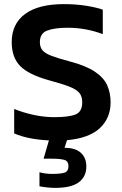

<svg xmlns="http://www.w3.org/2000/svg" viewBox="-20 -674 595 934"><path d="M248 240Q231 240 207 237.5Q183 235 172 232V164Q201 172 233 172Q277 172 295 165.5Q313 159 313 135Q313 109 292 103.5Q271 98 236 98H192L218 9Q115 4 49 -25V-144Q93 -126 144 -115Q195 -104 244 -104Q314 -104 347 -117Q380 -130 380 -176Q380 -205 366 -222Q352 -239 317.5 -252.5Q283 -266 220 -283Q119 -311 78 -353Q37 -395 37 -469Q37 -558 102 -606Q167 -654 291 -654Q349 -654 399 -646Q449 -638 480 -627V-508Q398 -539 309 -539Q246 -539 210 -525.5Q174 -512 174 -469Q174 -444 187 -429Q200 -414 231.5 -402Q263 -390 320 -375Q399 -354 442 -325Q485 -296 501.5 -259Q518 -222 518 -176Q518 -100 466 -51Q414 -2 306 8L294 45Q347 45 373.5 69.5Q400 94 400 136Q400 185 363.5 212.5Q327 240 248 240Z"/></svg>

Font: Kanit Medium
Style: Regular
Weight: 500
Designer: Katatrad Team
Foundry: CadsonDemak
Version: Version 2.000; ttfautohint (v1.8.3)